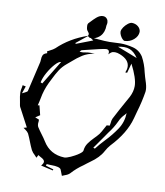

<svg xmlns="http://www.w3.org/2000/svg" viewBox="-109 -1018 1066 1237"><g transform="rotate(10 424.0 -399.0)"><path d="M376 11.2Q390.1 10.7 416.7 -1.2Q443.4 -13.2 465.8 -28.6Q488.3 -43.9 489.7 -53.7Q492.2 -81.5 507.3 -103Q522.5 -124.5 542 -144Q558.6 -160.2 572.8 -177.7Q585 -195.3 596.2 -217.3L608.9 -240.2L628.4 -241.7L631.3 -259.3Q632.3 -276.4 638.2 -289.6Q668.9 -349.1 702.1 -408.2L723.6 -446.8Q742.7 -483.9 742.7 -520Q742.7 -570.3 696.8 -659.2Q686 -621.6 679.7 -596.7H667.5Q676.3 -616.7 676.3 -633.8Q676.3 -681.2 612.8 -706.1Q595.2 -713.4 580.1 -713.4Q576.7 -713.4 566.4 -711.9Q556.2 -710.4 539.6 -692.4Q541 -699.2 541 -704.6Q541 -723.6 521 -723.6Q503.9 -723.6 370.1 -689.9Q368.2 -689.5 365.7 -688.7Q363.3 -688 357.9 -681.6L354.5 -677.2Q362.3 -676.3 369.6 -676.3Q381.3 -676.3 390.6 -678.7Q405.3 -682.1 425.8 -682.1Q431.2 -682.1 438 -681.6Q444.8 -681.2 452.1 -681.2Q406.7 -673.8 375 -653.6Q343.3 -633.3 315.9 -608.4Q302.2 -596.2 288.1 -585Q259.3 -561.5 241.7 -533.4Q224.1 -505.4 210 -476.1Q202.6 -459.5 193.8 -443.8Q169.4 -393.1 159.7 -337.4Q155.3 -313.5 148.9 -290Q152.8 -290.5 156.7 -291.5L159.7 -292L175.3 -230L146.5 -210.9Q165.5 -202.6 172.4 -200.7L172.9 -191.4L171.4 -174.8Q171.4 -162.6 175.8 -153.8Q190.4 -130.9 206.3 -110.1Q222.2 -89.4 234.9 -68.8Q282.2 8.3 376 11.2ZM410.2 -776.4H406.7Q402.3 -776.4 399.9 -778.3L390.1 -785.6L317.4 -727.1L321.8 -722.7Q411.6 -756.8 428.7 -763.7ZM559.6 -79.1Q585.4 -112.3 615.7 -144Q656.7 -186.5 688.2 -233.4Q719.7 -280.3 721.7 -339.8L711.9 -327.6Q689.9 -306.2 676.8 -275.9Q657.2 -233.9 627 -195.3Q616.2 -180.7 606.9 -166L566.9 -108.9L548.8 -83.5ZM153.3 -434.1 249 -591.3Q232.9 -590.8 209.7 -564.9Q186.5 -539.1 166.7 -503.7Q147 -468.3 141.6 -439ZM723.6 -700.7Q699.7 -737.8 668.9 -750Q652.3 -756.3 632.3 -756.3Q614.3 -756.3 592.8 -751.5Q628.4 -737.3 665 -723.6ZM389.6 -787.1Q393.1 -793 393.1 -797.4Q393.1 -805.2 384.3 -814.9Q377.9 -821.8 376 -829.6Q373.5 -841.8 373.5 -852.5Q373.5 -861.8 377.9 -867.2L390.6 -880.4Q405.8 -897 421.9 -911.1Q442.9 -929.2 463.9 -929.2Q481 -929.2 491.2 -915.5Q498.5 -905.3 498.5 -892.1Q498.5 -883.8 495.6 -874Q495.6 -829.1 470.7 -802.7Q453.1 -784.7 430.2 -778.8Q432.1 -778.8 434.6 -778.3L465.8 -775.9Q499.5 -772.5 532.7 -772.5Q550.8 -772.5 569.3 -773.9Q587.9 -775.4 606 -775.4Q644.5 -775.4 687.3 -764.6Q730 -753.9 754.9 -715.8Q779.3 -670.9 790 -620.6L798.3 -590.3L804.7 -569.8Q817.9 -531.7 817.9 -508.8Q817.9 -502.4 817.4 -496.6Q806.6 -429.2 786.6 -362.3L773.9 -315.4Q747.1 -214.4 654.3 -116.7Q637.7 -97.7 626 -75.7Q602.1 -29.8 545.4 9.3Q535.6 16.1 526.4 23.4Q517.1 30.8 506.8 38.6Q464.4 67.4 431.2 104.5Q419.9 116.2 398.9 123Q389.2 126.5 380.9 130.4Q376 119.6 372.8 109.4Q369.6 99.1 365.7 91.3Q357.4 74.2 300.3 74.2H296.4Q283.7 73.7 271.5 72.8Q270.5 78.1 268.1 83.5L319.3 99.1L317.4 106.4L237.8 88.4Q251.5 72.3 251.5 62Q251.5 47.4 224.6 34.7Q215.8 30.3 208.5 24.9L199.2 43.9L186.5 30.3Q170.9 16.6 162.1 1Q149.9 -24.4 140.1 -50.3Q130.4 -76.2 118.7 -100.6Q111.8 -111.8 97.7 -121.6Q90.8 -126 84 -131.3L104.5 -137.2L90.8 -163.1Q66.4 -208 43 -253.4Q42.5 -253.4 42.5 -253.9Q37.6 -261.7 36.1 -270Q34.7 -278.3 33.2 -287.1Q23.9 -331.1 23.9 -352.5Q23.9 -368.7 28.3 -384.8Q29.8 -392.6 30.8 -400.9L51.8 -396.5L35.2 -348.6Q43 -353 51.3 -356.4Q68.8 -364.7 70.3 -370.1Q75.7 -390.1 116.7 -568.4Q118.2 -577.1 118.2 -585.9Q118.2 -600.1 123.5 -612.5Q128.9 -625 150.4 -631.3Q150.4 -636.7 147.5 -641.6V-642.6Q156.7 -647.9 165.5 -652.3Q184.1 -661.1 196.8 -671.9Q276.4 -748.5 389.6 -787.1ZM627.9 -795.9Q620.6 -796.4 612.1 -805.7Q603.5 -814.9 597.7 -827.6Q591.8 -840.3 591.8 -851.1Q592.8 -864.3 603.5 -879.9Q614.3 -895.5 628.7 -906.7Q643.1 -918 654.8 -918.5Q678.7 -918 695.6 -904.1Q712.4 -890.1 713.4 -869.6Q712.4 -840.8 687 -818.8Q661.6 -796.9 627.9 -795.9Z"/></g></svg>

Font: Unutterable
Style: Regular
Weight: 400
Designer: GGBotNet
Foundry: f0n7.com
Version: 1.00